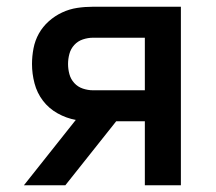

<svg xmlns="http://www.w3.org/2000/svg" viewBox="-20 -550 640 570"><path d="M51 0 205 -194Q177 -199 151 -213.5Q125 -228 107.5 -251Q90 -274 82.5 -302.5Q75 -331 75 -360Q75 -383 79.5 -406.5Q84 -430 95.5 -450.5Q107 -471 125 -487Q143 -503 164.5 -513Q186 -523 209 -526.5Q232 -530 256 -530H517V0H410V-190H325L174 0ZM410 -282V-438H256Q241 -438 226 -433Q211 -428 200.5 -416.5Q190 -405 186 -390Q182 -375 182 -360Q182 -345 186 -330Q190 -315 200.5 -303.5Q211 -292 226 -287Q241 -282 256 -282Z"/></svg>

Font: Iosevka Curly SmBdEx
Style: Regular
Weight: 600
Width: 7
Monospace: yes
Designer: Belleve Invis
Foundry: Belleve Invis
Version: Version 11.1.0; ttfautohint (v1.8.3)